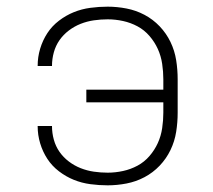

<svg xmlns="http://www.w3.org/2000/svg" viewBox="-20 -548 640 576"><path d="M303 8Q277 8 251 4.5Q225 1 201.5 -8.5Q178 -18 157 -34Q136 -50 122 -71.5Q108 -93 100.5 -118Q93 -143 93 -169V-170H136V-169Q136 -149 141.5 -129Q147 -109 158.5 -92.5Q170 -76 186.5 -63.5Q203 -51 222 -43.5Q241 -36 261.5 -33Q282 -30 303 -30Q326 -30 349 -35Q372 -40 392.5 -51Q413 -62 428.5 -80Q444 -98 453.5 -119Q463 -140 466.5 -163.5Q470 -187 470 -210V-241H239V-279H470V-310Q470 -333 466.5 -356.5Q463 -380 453.5 -401Q444 -422 428.5 -440Q413 -458 392.5 -469Q372 -480 349 -485Q326 -490 303 -490Q282 -490 261.5 -487Q241 -484 222 -476.5Q203 -469 186.5 -456.5Q170 -444 158.5 -427.5Q147 -411 141.5 -391Q136 -371 136 -351V-350H93V-351Q93 -377 100.5 -402Q108 -427 122 -448.5Q136 -470 157 -486Q178 -502 201.5 -511.5Q225 -521 251 -524.5Q277 -528 303 -528Q331 -528 359.5 -522.5Q388 -517 413.5 -503.5Q439 -490 459 -469Q479 -448 491.5 -422Q504 -396 508.5 -367.5Q513 -339 513 -310V-210Q513 -181 508.5 -152.5Q504 -124 491.5 -98Q479 -72 459 -51Q439 -30 413.5 -16.5Q388 -3 359.5 2.5Q331 8 303 8Z"/></svg>

Font: Iosevka Aile Extralight
Style: Regular
Weight: 200
Designer: Belleve Invis
Foundry: Belleve Invis
Version: Version 31.1.0; ttfautohint (v1.8.4)